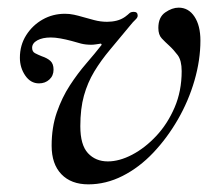

<svg xmlns="http://www.w3.org/2000/svg" viewBox="-20 -475 560 502"><path d="M211 7Q166 7 140.5 -19.5Q115 -46 115 -94Q115 -142 128.5 -181Q142 -220 162.5 -251.5Q183 -283 205.5 -309Q228 -335 246 -358L244 -361Q237 -360 230.5 -359Q224 -358 219 -358Q204 -358 192 -361Q180 -364 167 -368Q152 -372 138 -374.5Q124 -377 113 -377Q91 -377 77.5 -369.5Q64 -362 64 -350Q64 -340 71.5 -336Q79 -332 89 -328Q104 -323 112 -315.5Q120 -308 120 -293Q120 -277 109 -267Q98 -257 82 -257Q60 -257 46 -277.5Q32 -298 32 -324Q32 -357 48.5 -383Q65 -409 91.5 -424Q118 -439 150 -439Q162 -439 173.5 -436.5Q185 -434 195 -431Q209 -427 226 -422.5Q243 -418 260 -418Q273 -418 285 -421Q297 -424 307 -431Q315 -437 318.5 -440.5Q322 -444 330 -444Q340 -444 340 -434Q340 -429 334 -423.5Q328 -418 320 -408Q292 -374 268 -345.5Q244 -317 226.5 -288Q209 -259 199.5 -225Q190 -191 190 -145Q190 -96 210 -74.5Q230 -53 262 -53Q292 -53 325.5 -70.5Q359 -88 388.5 -119.5Q418 -151 436.5 -194Q455 -237 455 -289Q455 -317 444.5 -331Q434 -345 422 -356Q412 -365 403 -374.5Q394 -384 394 -402Q394 -430 412 -442.5Q430 -455 447 -455Q473 -455 488.5 -431.5Q504 -408 504 -369Q504 -318 488.5 -264.5Q473 -211 445 -162.5Q417 -114 380.5 -75.5Q344 -37 300.5 -15Q257 7 211 7Z"/></svg>

Font: Ibarra Real Nova Medium
Style: Italic
Weight: 500
Italic angle: -22°
Designer: Jose Maria Ribagorda & Octavio Pardo
Foundry: Octavio Pardo
Version: Version 2.000